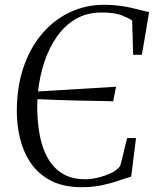

<svg xmlns="http://www.w3.org/2000/svg" viewBox="-20 -771 656 799"><path d="M321 8Q244 8 191.8 -19.2Q139.5 -46.5 108.5 -92Q77.5 -137.5 63.8 -193.5Q50 -249.5 50 -306.5Q50 -410 78.2 -492.2Q106.5 -574.5 156.5 -632.2Q206.5 -690 272 -720.5Q337.5 -751 412 -751Q445.5 -751 473.5 -747.5Q501.5 -744 525 -738.8Q548.5 -733.5 567.2 -728.5Q586 -723.5 600.5 -721L570.5 -543H534L530 -686Q513.5 -696.5 485 -707.8Q456.5 -719 402.5 -719Q341.5 -719 295 -691.8Q248.5 -664.5 216 -617.5Q183.5 -570.5 164.2 -511.8Q145 -453 138.5 -390.5L463 -410L451 -349.5Q426 -350.5 387.8 -351Q349.5 -351.5 305.2 -352.5Q261 -353.5 216.8 -355Q172.5 -356.5 136 -358.5Q135.5 -347.5 135 -336.2Q134.5 -325 135 -313.5Q136 -257.5 146 -205.5Q156 -153.5 178.8 -113Q201.5 -72.5 239.8 -48.8Q278 -25 336 -25Q358.5 -25 388 -32Q417.5 -39 443.5 -51.5Q469.5 -64 480 -80.5Q484 -93.5 487.5 -108.2Q491 -123 494.8 -138.2Q498.5 -153.5 502 -168.2Q505.5 -183 509 -196.5H546L526 -36Q506 -30.5 476.2 -20Q446.5 -9.5 407.5 -0.8Q368.5 8 321 8Z"/></svg>

Font: Merriweather 120pt Light
Style: Italic
Weight: 300
Italic angle: -7.8°
Version: Version 2.101